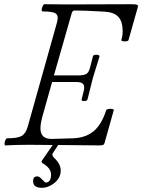

<svg xmlns="http://www.w3.org/2000/svg" viewBox="-20 -687 675 911"><path d="M4.9 2.9Q1 1.5 1.5 -5.9Q2 -13.2 5.6 -22Q9.3 -30.8 13.2 -30.8Q63 -30.8 82.5 -41.7Q102.1 -52.7 111.8 -86.9L250 -579.1Q259.3 -611.8 245.1 -622.3Q231 -632.8 181.2 -632.8Q177.2 -634.3 177.7 -641.8Q178.2 -649.4 182.6 -658.2Q187 -667 190.9 -667Q227.1 -666 299.8 -666Q351.6 -666 452.1 -666.5Q552.7 -667 600.1 -667Q623.5 -667 630.1 -664.3Q636.7 -661.6 633.8 -652.8L589.8 -497.1Q588.4 -490.7 571.3 -490.7Q555.2 -490.7 555.7 -498Q556.2 -498.5 556.2 -499Q562 -516.1 562 -539.1Q562 -584.5 542 -606.7Q522 -628.9 475.1 -631.8Q380.4 -637.2 335 -637.2Q324.2 -637.2 320.8 -626L235.8 -329.1H350.1Q378.4 -329.1 390.1 -336.4Q401.9 -343.8 408.2 -370.1L420.9 -419.9Q422.9 -427.2 437.5 -427.2Q452.1 -427.2 452.1 -418.9Q441.4 -385.7 420.9 -317.9Q397.5 -225.6 395 -214.8Q392.6 -207.5 378.4 -207.5Q366.7 -207.5 367.2 -213.9Q367.2 -214.4 367.2 -214.8L377.9 -257.8Q382.3 -279.3 374.5 -288.6Q366.7 -297.9 340.8 -297.9H227.1L187 -154.8Q171.9 -106 171.9 -78.1Q171.9 -27.8 224.1 -27.8L327.1 -30.8Q386.7 -33.2 424.3 -64.5Q461.9 -95.7 483.9 -164.1Q484.9 -168 493.9 -169.7Q502.9 -171.4 511.5 -170.2Q520 -168.9 520 -165L476.1 -8.8Q474.1 -1.5 469 0.7Q463.9 2.9 451.2 2.9Q387.7 2.9 255.9 1L231.9 38.1Q223.1 46.9 235.8 61Q268.1 90.3 268.1 122.1Q268.1 156.2 239.3 180.2Q210.4 204.1 178.2 204.1Q137.2 204.1 137.2 172.9Q137.2 160.2 142.1 155Q147 149.9 158.2 149.9Q166.5 149.9 179.2 164.1Q194.3 179.2 195.8 179.2Q222.2 179.2 222.2 141.1Q222.2 111.3 184.1 88.9Q172.9 83.5 180.2 73.2L230 1Q192.9 0 117.2 0Q60.5 0 4.9 2.9Z"/></svg>

Font: Junicode SmCond Light
Style: Italic
Weight: 300
Width: 4
Italic angle: -11°
Designer: Peter S. Baker
Version: Version 2.206